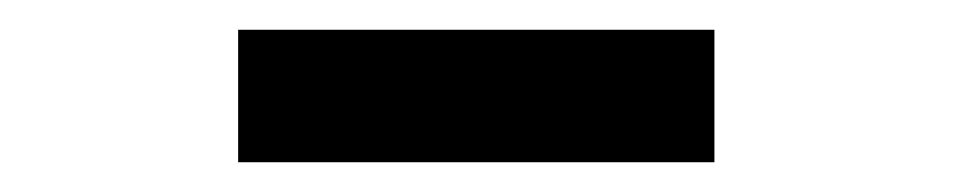

<svg xmlns="http://www.w3.org/2000/svg" viewBox="-20 -395 640 129"><path d="M140 -286V-375H460V-286Z"/></svg>

Font: Tiny Medium
Style: Regular
Weight: 500
Monospace: yes
Designer: Philipp Nurullin, Konstantin Bulenkov
Foundry: JetBrains
Version: Version 2.251; ttfautohint (v1.8.4.7-5d5b)